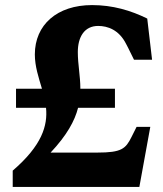

<svg xmlns="http://www.w3.org/2000/svg" viewBox="-20 -735 640 755"><path d="M286 -530C286 -590 312 -633 366 -633C403 -633 448 -618 476 -562C487 -542 496 -521 507 -500H578L559 -662C494 -694 423 -715 342 -715C204 -715 117 -637 117 -521C117 -474 132 -430 145 -386H43V-311H161C168 -241 145 -163 30 -64V0H528L571 -236H517L497 -196C474 -150 458 -135 363 -135H179C243 -203 274 -260 287 -311H432V-386H296C296 -436 286 -482 286 -530Z"/></svg>

Font: LT Superior Serif ExtraBold
Style: Regular
Weight: 800
Designer: Daniel Lyons
Foundry: LyonsType
Version: Version 2.120;FEAKit 1.0